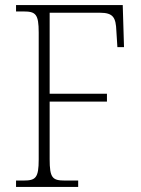

<svg xmlns="http://www.w3.org/2000/svg" viewBox="-20 -734 553 754"><path d="M43 0H287V-25H235C186 -25 175 -35 175 -109V-335H400V-366H175V-684H372C425 -684 435 -665 437 -612L441 -549H467L462 -714H43V-689H72C120 -689 132 -679 132 -606V-108C132 -35 120 -25 72 -25H43Z"/></svg>

Font: Noto Serif Bengali SemiCondensed ExtraLight
Style: Regular
Weight: 200
Width: 4
Designer: Juan Bruce, Universal Thirst, Indian Type Foundry and the Monotype Design Team.
Foundry: Monotype Imaging Inc.
Version: Version 2.003